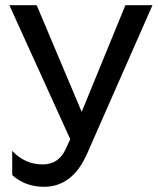

<svg xmlns="http://www.w3.org/2000/svg" viewBox="-20 -550 607 738"><path d="M149 168Q77 168 27 123V30Q76 82 144 82Q205 82 232 24L250 -15L16 -530H121L294 -120L462 -530H566L316 38Q260 168 149 168Z"/></svg>

Font: Roundo Medium
Style: Regular
Weight: 500
Designer: Namrata Goyal (Gurmukhi), Shiva Nallaperumal (Latin)
Foundry: Indian Type Foundry
Version: Version 1.000;PS 1.0;hotconv 1.0.88;makeotf.lib2.5.647800